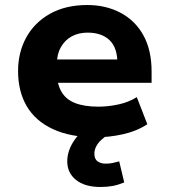

<svg xmlns="http://www.w3.org/2000/svg" viewBox="-20 -536 675 765"><path d="M364 11Q261 11 191 -21.5Q121 -54 86.5 -113Q52 -172 52 -253Q52 -327 84.5 -386.5Q117 -446 179 -481Q241 -516 328 -516Q402 -516 460.5 -485Q519 -454 551.5 -395Q584 -336 584 -251V-206H183V-299H459L448 -282Q448 -346 416.5 -376Q385 -406 329 -406Q293 -406 265.5 -391Q238 -376 222 -347Q206 -318 206 -274V-256Q206 -204 224 -172Q242 -140 279 -125.5Q316 -111 372 -111Q411 -111 452.5 -120Q494 -129 525 -149L567 -41Q524 -13 469.5 -1Q415 11 364 11ZM380 209Q318 209 283 181Q248 153 248 107Q248 62 278.5 19.5Q309 -23 357 -47L411 0Q396 10 383 22Q370 34 363 48Q356 62 356 76Q356 98 369 107Q382 116 400 116Q416 116 428.5 113.5Q441 111 455 107L475 191Q450 201 428.5 205Q407 209 380 209Z"/></svg>

Font: Nunito Sans 6pt ExtraBold
Style: Regular
Weight: 800
Version: Version 3.101;gftools[0.9.27]